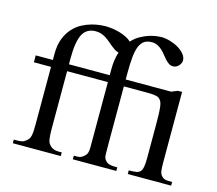

<svg xmlns="http://www.w3.org/2000/svg" viewBox="-100 -820 1070 946"><g transform="rotate(15 435.5 -347.5)"><path d="M626 0V-18.6Q650.4 -18.6 664.6 -21.2Q678.7 -23.9 685.5 -32.7Q689 -37.1 691.2 -42.5Q693.4 -47.9 694.8 -55.7Q696.3 -63.5 697 -74.5Q697.8 -85.4 697.8 -101.1V-273.4Q697.8 -303.2 697 -324.2Q696.3 -345.2 694.6 -359.1Q692.9 -373 690.2 -380.9Q687.5 -388.7 684.1 -393.1Q681.2 -396 678.7 -399.4Q676.3 -402.8 669.4 -405.8Q662.6 -408.7 649.2 -410.4Q635.7 -412.1 611.3 -412.1H495.6V-118.7Q495.6 -87.4 496.1 -66.4Q496.6 -45.4 504.9 -37.6Q512.7 -26.4 524.9 -22.5Q537.1 -18.6 552.7 -18.6H567.4V0H345.7V-18.6H360.8Q372.6 -18.6 380.1 -21.2Q387.7 -23.9 398.4 -33.7Q404.8 -39.1 408 -44.9Q411.1 -50.8 412.6 -60.1Q414.1 -69.3 414.1 -83V-412.1H206.1V-118.7Q206.1 -87.4 209 -67.4Q211.9 -47.4 220.2 -39.6Q236.3 -18.6 268.6 -18.6H284.2V0H39.6V-18.6H59.6Q71.3 -18.6 82 -21.2Q92.8 -23.9 104 -33.7Q109.9 -39.1 113.8 -44.9Q117.7 -50.8 119.9 -60.1Q122.1 -69.3 123 -83.3Q124 -97.2 124 -118.7V-412.1H36.6V-447.3H124V-477.5Q124 -524.4 137.2 -557.4Q150.4 -590.3 170.9 -612.3Q191.4 -634.3 216.1 -647Q240.7 -659.7 263.9 -665.8Q287.1 -671.9 305.4 -673.6Q323.7 -675.3 331.5 -675.3Q348.1 -675.3 367.4 -672.6Q386.7 -669.9 405.3 -664.6Q423.8 -659.2 439.9 -651.1Q456.1 -643.1 466.3 -632.8Q485.8 -653.8 508.1 -666Q530.3 -678.2 550.8 -684.6Q571.3 -690.9 587.6 -692.9Q604 -694.8 611.3 -694.8Q632.8 -694.8 656.2 -688Q679.7 -681.2 699.2 -669.7Q718.8 -658.2 731.4 -642.8Q744.1 -627.4 744.1 -610.8Q744.1 -604.5 741.2 -597.4Q738.3 -590.3 732.9 -584.2Q727.5 -578.1 720.2 -574.2Q712.9 -570.3 704.6 -570.3Q691.9 -569.8 682.1 -576.4Q672.4 -583 663.3 -592.8Q654.3 -602.5 645.5 -614Q636.7 -625.5 626.2 -635.3Q615.7 -645 602.8 -651.6Q589.8 -658.2 572.8 -658.2Q549.3 -658.2 534.4 -647.9Q519.5 -637.7 510.7 -616Q502 -594.2 498.8 -560.5Q495.6 -526.9 495.6 -479.5V-447.3H727.1L758.3 -460H779.8V-101.1Q779.8 -71.3 782.2 -56.4Q784.7 -41.5 791.5 -34.7Q795.9 -29.3 800.3 -26.1Q804.7 -22.9 810.5 -21.2Q816.4 -19.5 825.2 -19Q834 -18.6 847.2 -18.6V0ZM206.1 -447.3H414.1V-477.5Q414.1 -503.9 417.5 -525.9Q420.9 -547.9 427.2 -566.4Q416.5 -568.4 406.7 -574.7Q397 -581.1 387.2 -589.1Q377.4 -597.2 367.2 -606Q356.9 -614.7 345.7 -622.1Q334.5 -629.4 321.5 -634Q308.6 -638.7 293 -638.7Q246.1 -638.7 226.1 -600.8Q206.1 -563 206.1 -479.5Z"/></g></svg>

Font: Doulos SIL Afr
Style: Regular
Weight: 400
Designer: Walt Agee, Victor Gaultney, Peter Martin, Debbi Hosken, Becca Hirsbrunner
Foundry: SIL International
Version: Version 5.000